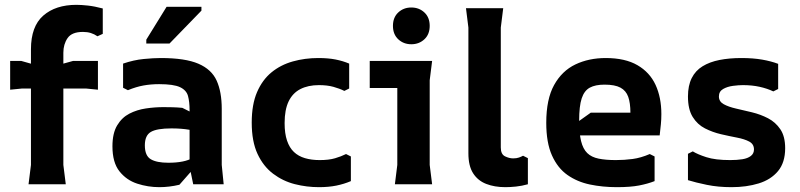

<svg xmlns="http://www.w3.org/2000/svg" viewBox="-20 -762 3307 794"><path d="M383 -612Q370 -621 355.5 -625.5Q341 -630 323 -630Q277 -630 259.5 -604.5Q242 -579 242 -544V-80L252 0H98L108 -80V-558Q108 -653 159 -697.5Q210 -742 296 -742Q316 -742 343.5 -739Q371 -736 405 -727V-622ZM22 -391V-510H68L174 -480L282 -510H385V-391L335 -396H72Z M779 0 764 -73V-306Q764 -341 757.5 -365Q751 -389 724.5 -401.5Q698 -414 638 -414Q604 -414 573.5 -408.5Q543 -403 509 -389L489 -399V-499Q533 -514 574 -518Q615 -522 645 -522Q746 -522 800.5 -498.5Q855 -475 876 -428.5Q897 -382 897 -312V-80L905 0ZM639 12Q592 12 547.5 -2.5Q503 -17 474 -53.5Q445 -90 445 -157Q445 -211 464.5 -243.5Q484 -276 515 -292Q546 -308 583 -313.5Q620 -319 656 -319Q673 -319 693 -318.5Q713 -318 734 -316L822 -272V-206Q794 -220 762 -225.5Q730 -231 689 -231Q629 -231 604 -216.5Q579 -202 579 -161Q579 -118 603.5 -103.5Q628 -89 676 -89Q743 -89 776.5 -109Q810 -129 825 -157L830 -121L722 2Q701 7 680 9.5Q659 12 639 12ZM681 -582H585V-598L669 -734H813V-718Z M1299 12Q1248 12 1199 -0.5Q1150 -13 1109.5 -43.5Q1069 -74 1045 -125.5Q1021 -177 1021 -255Q1021 -330 1043 -381Q1065 -432 1103 -463Q1141 -494 1191 -508Q1241 -522 1296 -522Q1337 -522 1367.5 -516Q1398 -510 1424 -499V-396L1404 -386Q1384 -396 1358.5 -403Q1333 -410 1299 -410Q1254 -410 1222 -393.5Q1190 -377 1173.5 -342.5Q1157 -308 1157 -253Q1157 -210 1167 -180.5Q1177 -151 1195.5 -133.5Q1214 -116 1241 -108Q1268 -100 1302 -100Q1340 -100 1365.5 -107.5Q1391 -115 1411 -125L1431 -115V-13Q1403 -1 1371 5.5Q1339 12 1299 12Z M1681 -579Q1649 -579 1627 -599.5Q1605 -620 1605 -655Q1605 -690 1627 -710.5Q1649 -731 1681 -731Q1713 -731 1735 -710.5Q1757 -690 1757 -655Q1757 -620 1735 -599.5Q1713 -579 1681 -579ZM1613 0 1623 -80V-398H1509V-510H1767L1757 -430V-80L1767 0Z M2163 -108V0Q2138 7 2114 9.5Q2090 12 2070 12Q2025 12 1990.5 -1.5Q1956 -15 1936.5 -45.5Q1917 -76 1917 -128V-648L1907 -728H2061L2051 -648V-152Q2051 -124 2068.5 -115.5Q2086 -107 2102 -107Q2116 -107 2126 -110.5Q2136 -114 2143 -118Z M2239 -254Q2239 -352 2271.5 -410.5Q2304 -469 2359.5 -495.5Q2415 -522 2485 -522Q2565 -522 2616 -492.5Q2667 -463 2691 -411Q2715 -359 2715 -290Q2715 -268 2713 -248Q2711 -228 2708 -202H2333V-232L2423 -296H2587Q2587 -336 2578 -361.5Q2569 -387 2546 -399.5Q2523 -412 2480 -412Q2442 -412 2419 -399.5Q2396 -387 2385.5 -355Q2375 -323 2375 -263Q2375 -211 2383 -178.5Q2391 -146 2408.5 -129Q2426 -112 2455.5 -106Q2485 -100 2527 -100Q2562 -100 2596 -104.5Q2630 -109 2667 -125L2687 -115V-13Q2659 -2 2623 5Q2587 12 2531 12Q2472 12 2419.5 1Q2367 -10 2326.5 -38.5Q2286 -67 2262.5 -119.5Q2239 -172 2239 -254Z M3198 -498V-394L3178 -384Q3153 -396 3121.5 -403Q3090 -410 3052 -410Q3035 -410 3011.5 -407Q2988 -404 2970.5 -394Q2953 -384 2953 -363Q2953 -342 2973 -331Q2993 -320 3024 -313Q3055 -306 3090 -297.5Q3125 -289 3156 -273Q3187 -257 3207 -227.5Q3227 -198 3227 -149Q3227 -90 3197.5 -54.5Q3168 -19 3117.5 -3.5Q3067 12 3005 12Q2950 12 2903.5 2.5Q2857 -7 2825 -17V-126L2845 -136Q2864 -124 2901 -112Q2938 -100 3000 -100Q3028 -100 3050 -103.5Q3072 -107 3085 -117Q3098 -127 3098 -144Q3098 -166 3078.5 -176.5Q3059 -187 3027.5 -193Q2996 -199 2961.5 -207Q2927 -215 2895.5 -231Q2864 -247 2844.5 -278.5Q2825 -310 2825 -363Q2825 -408 2840.5 -439Q2856 -470 2885.5 -488Q2915 -506 2955.5 -514Q2996 -522 3046 -522Q3094 -522 3131.5 -515.5Q3169 -509 3198 -498Z"/></svg>

Font: AR One Sans
Style: Bold
Weight: 700
Designer: Niteesh Yadav
Foundry: Niteesh Yadav
Version: Version 1.001;gftools[0.9.33]